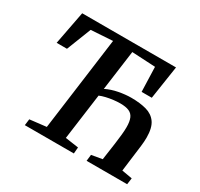

<svg xmlns="http://www.w3.org/2000/svg" viewBox="-154 -940 1185 1136"><g transform="rotate(30 438.0 -371.5)"><path d="M138.5 0 144 -43 256.5 -56 341.5 -692.5 194 -683 128.5 -516H58L101.5 -743H742.5L708 -516H638.5L633 -684L473 -692.5L436 -419.5Q473 -438 518.8 -446.8Q564.5 -455.5 604 -455.5Q664 -455.5 707.8 -443.2Q751.5 -431 775.5 -396.8Q799.5 -362.5 799.5 -296Q799.5 -282.5 798.5 -267.8Q797.5 -253 795.5 -237L772.5 -56L843.5 -43.5L837.5 0H560.5L565.5 -43.5L638.5 -56L655 -171.5Q660 -208.5 663 -237.8Q666 -267 666 -290.5Q666 -329 656.2 -351.8Q646.5 -374.5 624.2 -384.2Q602 -394 564 -394Q542.5 -394 517.8 -391Q493 -388 469.5 -382.5Q446 -377 429 -369.5L386.5 -56L477 -43L473.5 0Z"/></g></svg>

Font: Merriweather 24pt SemiBold
Style: Italic
Weight: 600
Italic angle: -7.8°
Version: Version 2.101